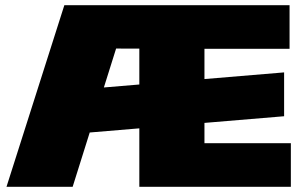

<svg xmlns="http://www.w3.org/2000/svg" viewBox="-20 -720 1170 740"><path d="M228 -700H480L260 0H5ZM286 -375 1075 -441V-272L286 -206ZM517 -700H1096V-532H714L768 -661V-39L714 -168H1101V0H517ZM714 -700V-532L386 -533V-700Z"/></svg>

Font: Pathway Extreme 8pt Thin 12pt Black
Style: Regular
Weight: 900
Version: Version 1.001;gftools[0.9.26]